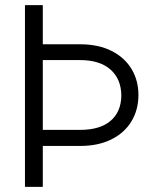

<svg xmlns="http://www.w3.org/2000/svg" viewBox="-20 -727 627 747"><path d="M146.5 -707V-554.7H292Q362.3 -554.7 413.6 -529.1Q464.8 -503.4 491.7 -458.7Q518.6 -414.1 518.6 -357.4Q518.6 -300.3 491.7 -255.4Q464.8 -210.4 413.6 -184.8Q362.3 -159.2 292 -159.2H146.5V0H77.1V-707ZM292 -221.7Q368.7 -221.7 409.9 -256.6Q451.2 -291.5 452.1 -355.5Q451.2 -420.4 409.4 -456.8Q367.7 -493.2 292 -493.2H146.5V-221.7Z"/></svg>

Font: Pretendard GOV Light
Style: Regular
Weight: 300
Designer: Base glyphs from Inter by Rasmus Andersson; Hangeul glyphs from Noto Sans CJK(Source Han Sans) by Jang Soo-young and Kan
Foundry: Kil Hyung-jin
Version: Version 1.309